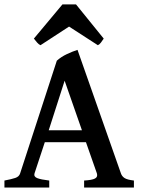

<svg xmlns="http://www.w3.org/2000/svg" viewBox="-20 -846 634 866"><path d="M182.1 -204.6 135.7 -64Q131.3 -49.3 147.7 -42.7Q164.1 -36.1 202.1 -31.7V0H0V-31.7Q31.7 -37.6 49.1 -43.5Q66.4 -49.3 70.8 -64L236.3 -572.3Q255.9 -589.8 282 -602.1Q308.1 -614.3 329.6 -621.1L525.4 -64Q529.8 -50.8 541.7 -43Q553.7 -35.2 584 -31.7V0H359.4V-31.7Q395 -33.7 408.4 -40.8Q421.9 -47.9 417 -64L367.7 -204.6ZM349.6 -258.3 271.5 -481.9 199.7 -258.3ZM447.8 -671.9Q441.9 -663.1 435.5 -654.3Q429.2 -645.5 421.4 -642.1L291.5 -726.1L162.6 -642.1Q154.8 -645.5 147.2 -654.3Q139.6 -663.1 132.8 -671.9L261.7 -826.2H322.8Z"/></svg>

Font: Namdhinggo SemiBold
Style: Regular
Weight: 600
Designer: Victor Gaultney
Foundry: SIL International
Version: Version 3.001